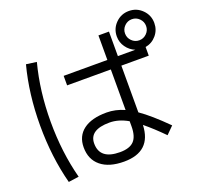

<svg xmlns="http://www.w3.org/2000/svg" viewBox="-152 -1024 1303 1251"><g transform="rotate(-20 500.0 -398.5)"><path d="M735 -725Q735 -779 773 -817Q811 -855 865 -855Q919 -855 957 -817Q995 -779 995 -725Q995 -677 964.5 -641Q934 -605 888 -597V-537H698V-213Q771 -163 876 -58L826 -8Q758 -77 698 -126Q691 57 502 57Q399 57 342 10.5Q285 -36 285 -120Q285 -198 341.5 -240.5Q398 -283 502 -283Q564 -283 625 -256V-537H322V-603H625V-773H698V-603H819Q782 -618 758.5 -651Q735 -684 735 -725ZM117 -758 189 -748Q140 -562 140 -350Q140 -138 189 48L117 58Q67 -132 67 -350Q67 -568 117 -758ZM916.5 -673.5Q938 -695 938 -725Q938 -755 916.5 -776.5Q895 -798 865 -798Q835 -798 813.5 -776.5Q792 -755 792 -725Q792 -695 813.5 -673.5Q835 -652 865 -652Q895 -652 916.5 -673.5ZM625 -178Q561 -215 498 -215Q358 -215 358 -120Q358 -10 498 -10Q565 -10 595 -41.5Q625 -73 625 -143Z"/></g></svg>

Font: Mplus 1p
Style: Regular
Weight: 400
Version: Version 1.061